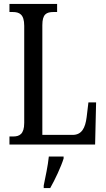

<svg xmlns="http://www.w3.org/2000/svg" viewBox="-20 -734 538 975"><path d="M28 0H463L468 -214H429L420 -139C413 -84 395 -49 349 -49H195V-606C195 -662 215 -673 253 -673H270V-714H28V-673H44C78 -673 103 -662 103 -603V-110C103 -52 78 -41 47 -41H28ZM202 208V221H235C259 179 290 113 303 71V61H228C223 110 211 163 202 208Z"/></svg>

Font: Noto Serif Lao ExtCond
Style: Regular
Weight: 400
Width: 2
Designer: Monotype Design Team
Foundry: Monotype Imaging Inc.
Version: Version 2.004